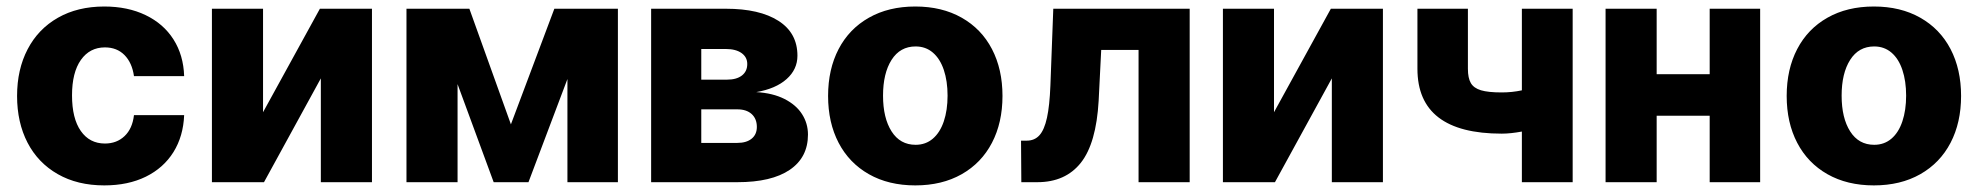

<svg xmlns="http://www.w3.org/2000/svg" viewBox="-20 -557 6048 587"><path d="M32.2 -263.7Q32.2 -344.7 64.5 -406.5Q96.7 -468.3 157 -502.7Q217.3 -537.1 298.8 -537.1Q370.6 -537.1 425.3 -510.7Q480 -484.4 510.5 -436.3Q541 -388.2 543 -324.2H389.6Q383.8 -365.2 360.6 -388.7Q337.4 -412.1 300.8 -412.1Q254.4 -412.1 227.3 -373.8Q200.2 -335.4 200.2 -265.6Q200.2 -194.8 227.1 -156.5Q253.9 -118.2 300.8 -118.2Q336.9 -118.2 360.8 -140.9Q384.8 -163.6 389.6 -205.1H543Q540.5 -140.6 510.3 -92Q480 -43.5 425.8 -16.8Q371.6 9.8 298.8 9.8Q216.8 9.8 156.5 -24.7Q96.2 -59.1 64.2 -120.8Q32.2 -182.6 32.2 -263.7Z M958 -530.3H1117.2V0H960.9V-317.4L787.1 0H627.9V-530.3H784.2V-213.9Z M1674.8 -530.3H1869.1V0H1714.8V-315.4L1595.7 0H1489.3L1378.9 -299.8V0H1222.7V-530.3H1415L1542 -176.8Z M1970.7 -530.3H2199.2Q2302.2 -530.3 2360.1 -493.2Q2418 -456.1 2418 -386.7Q2418 -344.7 2384.8 -315.2Q2351.6 -285.6 2292 -275.4Q2342.8 -272.5 2378.4 -254.4Q2414.1 -236.3 2432.1 -208Q2450.2 -179.7 2450.2 -145.5Q2450.2 -75.7 2394.5 -37.8Q2338.9 0 2234.4 0H1970.7ZM2293.9 -168.9Q2293.9 -193.8 2278.1 -208.3Q2262.2 -222.7 2234.4 -222.7H2124V-120.1H2234.4Q2262.2 -120.1 2278.1 -133.1Q2293.9 -146 2293.9 -168.9ZM2264.6 -361.3Q2264.6 -382.3 2247.1 -394.8Q2229.5 -407.2 2199.2 -407.2H2124V-313.5H2203.1Q2231.9 -313.5 2248.3 -326.2Q2264.6 -338.9 2264.6 -361.3Z M2511.7 -263.7Q2511.7 -345.2 2543.9 -407Q2576.2 -468.8 2636.5 -502.9Q2696.8 -537.1 2778.3 -537.1Q2859.9 -537.1 2920.2 -502.9Q2980.5 -468.8 3012.7 -407Q3044.9 -345.2 3044.9 -263.7Q3044.9 -182.1 3012.7 -120.4Q2980.5 -58.6 2920.2 -24.4Q2859.9 9.8 2778.3 9.8Q2696.8 9.8 2636.5 -24.4Q2576.2 -58.6 2543.9 -120.4Q2511.7 -182.1 2511.7 -263.7ZM2877 -264.6Q2877 -309.1 2865.5 -343.3Q2854 -377.4 2832 -396.2Q2810.1 -415 2779.3 -415Q2731.9 -415 2705.8 -374Q2679.7 -333 2679.7 -264.6Q2679.7 -196.3 2705.8 -155.3Q2731.9 -114.3 2779.3 -114.3Q2810.1 -114.3 2832 -133.1Q2854 -151.9 2865.5 -186Q2877 -220.2 2877 -264.6Z M3101.6 -127H3119.1Q3143.1 -127 3158 -143.6Q3172.9 -160.2 3180.9 -197Q3189 -233.9 3191.4 -295.9L3200.2 -530.3H3617.2V0H3460.9V-404.3H3346.7L3338.9 -249Q3331.5 -118.7 3284.4 -59.3Q3237.3 0 3151.4 0H3102.5Z M4048.8 -530.3H4208V0H4051.8V-317.4L3877.9 0H3718.8V-530.3H3875V-213.9Z M4788.1 0H4632.8V-154.8Q4598.1 -148.4 4571.3 -148.4Q4313.5 -148.4 4313.5 -346.7V-530.3H4467.8V-346.7Q4467.8 -318.4 4476.8 -303Q4485.8 -287.6 4507.8 -281Q4529.8 -274.4 4571.3 -274.4Q4602.5 -274.4 4632.8 -280.8V-530.3H4788.1Z M5044.9 -330.1H5207V-530.3H5361.3V0H5207V-203.1H5044.9V0H4888.7V-530.3H5044.9Z M5442.4 -263.7Q5442.4 -345.2 5474.6 -407Q5506.8 -468.8 5567.1 -502.9Q5627.4 -537.1 5709 -537.1Q5790.5 -537.1 5850.8 -502.9Q5911.1 -468.8 5943.4 -407Q5975.6 -345.2 5975.6 -263.7Q5975.6 -182.1 5943.4 -120.4Q5911.1 -58.6 5850.8 -24.4Q5790.5 9.8 5709 9.8Q5627.4 9.8 5567.1 -24.4Q5506.8 -58.6 5474.6 -120.4Q5442.4 -182.1 5442.4 -263.7ZM5807.6 -264.6Q5807.6 -309.1 5796.1 -343.3Q5784.7 -377.4 5762.7 -396.2Q5740.7 -415 5710 -415Q5662.6 -415 5636.5 -374Q5610.4 -333 5610.4 -264.6Q5610.4 -196.3 5636.5 -155.3Q5662.6 -114.3 5710 -114.3Q5740.7 -114.3 5762.7 -133.1Q5784.7 -151.9 5796.1 -186Q5807.6 -220.2 5807.6 -264.6Z"/></svg>

Font: Pretendard Std ExtraBold
Style: Regular
Weight: 800
Designer: Base glyphs from Inter by Rasmus Andersson; Hangeul glyphs from Noto Sans CJK(Source Han Sans) by Jang Soo-young and Kan
Foundry: Kil Hyung-jin
Version: Version 1.309